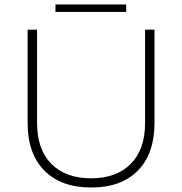

<svg xmlns="http://www.w3.org/2000/svg" viewBox="-20 -831 811 855"><path d="M386 -37Q499 -37 562.5 -101.5Q626 -166 626 -283V-699H668V-283Q668 -147 594 -71.5Q520 4 386 4Q252 4 177.5 -71.5Q103 -147 103 -283V-699H145V-283Q145 -166 208.5 -101.5Q272 -37 386 -37ZM227 -811H542V-778H227Z"/></svg>

Font: Gontserrat ExtraLight
Style: Regular
Weight: 275
Designer: Julieta Ulanovsky
Foundry: Julieta Ulanovsky
Version: Version 6.001